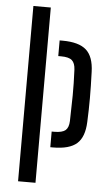

<svg xmlns="http://www.w3.org/2000/svg" viewBox="-56 -837 492 873"><g transform="rotate(5 190.0 -400.0)"><path d="M60.5 0V-800H140V0ZM193 -167V-238.5H205Q241 -238.5 255.8 -251Q270.5 -263.5 271.5 -293.5Q273.5 -357.5 274 -410.5Q274.5 -463.5 271.5 -528Q270 -557.5 255.8 -570.2Q241.5 -583 206 -583H193V-654.5H206Q281 -654.5 314.8 -624.2Q348.5 -594 350.5 -525Q353 -458 353 -405Q353 -352 350.5 -296.5Q348 -227 314 -197Q280 -167 205 -167Z"/></g></svg>

Font: Big Shoulders Stencil Text
Style: Regular
Weight: 400
Designer: Patric King
Foundry: XO Type Co
Version: Version 1.000